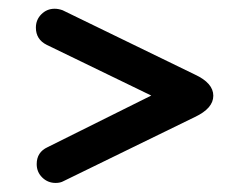

<svg xmlns="http://www.w3.org/2000/svg" viewBox="-20 -486 560 428"><path d="M84.2 -386Q60 -398 60 -424.5Q60 -442 72.2 -454.2Q84.5 -466.5 101.8 -466.5Q110.2 -466.5 119.5 -463.2L414.5 -319.8Q455.5 -300.8 455.5 -272.6Q455.5 -244.5 414.5 -225.2L121.5 -82.2Q114.5 -78.2 104 -78.2Q86.5 -78.2 74.1 -90.4Q61.8 -102.5 61.8 -120.2Q61.8 -146.8 86.2 -158L317.2 -273Z"/></svg>

Font: Libertine-Super Thin
Style: Regular
Weight: 100
Designer: Bastien Sozeau
Foundry: NBR — Bastien Sozeau
Version: Version 2.003;gftools[0.9.33]